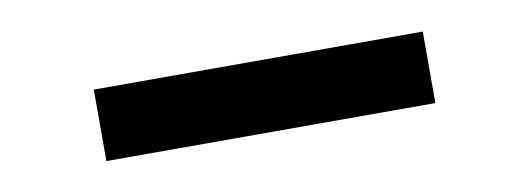

<svg xmlns="http://www.w3.org/2000/svg" viewBox="-26 4 678 246"><g transform="rotate(-10 312.5 127.5)"><path d="M99 174H527V81H99Z"/></g></svg>

Font: Sunflower Medium
Style: Regular
Weight: 500
Designer: JIKJI
Foundry: JIKJI
Version: Version 1.00